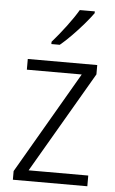

<svg xmlns="http://www.w3.org/2000/svg" viewBox="-54 -802 505 840"><g transform="rotate(5 198.0 -382.5)"><path d="M362 0H35V-38L295 -485H54V-532H359V-491L100 -47H362ZM328 -757Q313 -736 289 -708Q265 -680 238 -652.5Q211 -625 188 -606H151V-616Q180 -649 211 -690Q242 -731 262 -765H328Z"/></g></svg>

Font: Noto Sans Tamil SemiCondensed Light
Style: Regular
Weight: 300
Width: 4
Designer: Jelle Bosma - Monotype Design Team
Foundry: Monotype Imaging Inc.
Version: Version 2.004; ttfautohint (v1.8.4.7-5d5b)